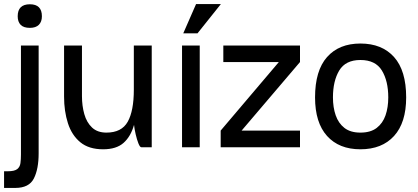

<svg xmlns="http://www.w3.org/2000/svg" viewBox="-32 -724 2056 944"><path d="M55 -644Q55 -703 115 -703Q174 -703 174 -644Q174 -617 159 -602Q144 -587 115 -587Q84 -587 69.5 -602Q55 -617 55 -644ZM71 -500H158V30Q158 107 134.5 153.5Q111 200 43 200H-12V118H7Q39 118 52.5 107.5Q66 97 68.5 78Q71 59 71 36Z M371 -251Q371 -204 382.5 -163Q394 -122 420.5 -97Q447 -72 491 -72Q566 -72 596 -125.5Q626 -179 626 -283V-500H714V0H663Q656 0 648.5 -19Q641 -38 635 -64Q629 -90 627 -110Q611 -53 575.5 -21.5Q540 10 475 10Q405 10 363 -24.5Q321 -59 302 -118Q283 -177 283 -249V-500H371Z M932 -704H1054L939 -560H869ZM863 -500H950V0H863Z M1156 -82H1443V0H1053V-82L1339 -419H1066V-500H1443V-419Z M1517 -245Q1517 -377 1576 -443.5Q1635 -510 1740 -510Q1846 -510 1905.5 -443.5Q1965 -377 1965 -245Q1965 -121 1905.5 -55.5Q1846 10 1740 10Q1635 10 1576 -55.5Q1517 -121 1517 -245ZM1740 -72Q1790 -72 1820 -95Q1850 -118 1863.5 -157Q1877 -196 1877 -245Q1877 -326 1845.5 -377.5Q1814 -429 1740 -429Q1667 -429 1636 -377.5Q1605 -326 1605 -245Q1605 -196 1618.5 -157Q1632 -118 1661.5 -95Q1691 -72 1740 -72Z"/></svg>

Font: Haskoy Medium
Style: Regular
Weight: 500
Designer: Ertekin Erdin
Foundry: Ertekin Erdin
Version: Version 1.500; ttfautohint (v1.8.3)